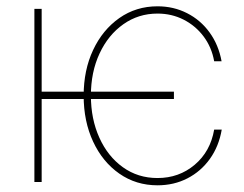

<svg xmlns="http://www.w3.org/2000/svg" viewBox="-20 -563 756 594"><path d="M518.1 -279.3V-256.8H96.2V-279.3ZM108.9 -535.6V0H86.4V-535.6ZM467.3 10.3Q400.9 10.3 349.1 -25.9Q297.4 -62 268.1 -124.8Q238.8 -187.5 238.8 -267.1Q238.8 -346.2 268.1 -408.4Q297.4 -470.7 349.1 -507.1Q400.9 -543.5 467.3 -543.5Q517.1 -543.5 558.8 -522.2Q600.6 -501 628.4 -462.6Q656.2 -424.3 665.5 -373.5H642.6Q634.8 -417 609.9 -450.2Q585 -483.4 548.1 -502.2Q511.2 -521 467.3 -521Q408.2 -521 361.6 -488Q314.9 -455.1 288.1 -397.7Q261.2 -340.3 261.2 -267.1Q261.2 -194.8 287.4 -137Q313.5 -79.1 360.1 -45.7Q406.7 -12.2 467.3 -12.2Q533.7 -12.2 582.3 -53.2Q630.9 -94.2 642.6 -162.1H666Q657.2 -110.4 629.4 -71.5Q601.6 -32.7 559.8 -11.2Q518.1 10.3 467.3 10.3Z"/></svg>

Font: Inter 20pt Thin
Style: Regular
Weight: 250
Version: Version 4.001;git-66647c0bb